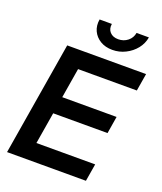

<svg xmlns="http://www.w3.org/2000/svg" viewBox="-167 -1048 978 1156"><g transform="rotate(20 322.0 -470.5)"><path d="M18.1 0 138.7 -727.5H644L625.5 -615.7H249L217.3 -424.3H565.4L547.4 -314.5H199.2L165.5 -111.8H542L523.4 0ZM402.3 -794.9Q357.4 -794.9 325 -814.5Q292.5 -834 277.1 -866.9Q261.7 -899.9 268.6 -940.9H347.2Q341.8 -908.2 360.6 -887.7Q379.4 -867.2 414.1 -867.2Q448.7 -867.2 474.4 -887.7Q500 -908.2 505.4 -940.9H584.5Q577.6 -899.9 551.3 -866.9Q524.9 -834 485.8 -814.5Q446.8 -794.9 402.3 -794.9Z"/></g></svg>

Font: Inter Display SemiBold
Style: Italic
Weight: 600
Italic angle: -9.39999°
Designer: Rasmus Andersson
Foundry: rsms
Version: Version 4.000;git-a52131595